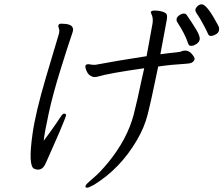

<svg xmlns="http://www.w3.org/2000/svg" viewBox="-20 -809 1040 892"><path d="M281 -281Q288 -278 287 -273Q286 -268 277.5 -247Q269 -226 256.5 -196Q244 -166 229.5 -134.5Q215 -103 204.5 -78Q194 -53 188 -42Q177 -21 156 -21Q151 -21 146.5 -22.5Q142 -24 139 -25Q110 -37 131 -186Q144 -282 193.5 -450Q243 -618 254 -653L255 -658Q257 -668 253.5 -677Q250 -686 251 -690L252 -693Q255 -699 264 -699Q313 -699 318 -679Q321 -674 319 -665.5Q317 -657 305.5 -624Q294 -591 259.5 -480Q225 -369 206 -281Q187 -193 183 -155Q214 -196 236.5 -229Q259 -262 263 -268Q271 -281 278 -281ZM880 -598Q875 -596 866 -596Q857 -596 853 -610Q839 -652 803 -707Q799 -714 800.5 -722Q802 -730 813 -738Q824 -746 833 -746Q842 -746 847 -740Q870 -707 890.5 -673.5Q911 -640 907.5 -624Q904 -608 880 -598ZM661 -548Q684 -673 688.5 -699Q693 -725 683 -745Q680 -749 681 -753L682 -755Q684 -760 700.5 -760Q717 -760 732.5 -755.5Q748 -751 753 -744.5Q758 -738 755 -718L725 -557Q769 -563 792.5 -565Q816 -567 823 -570.5Q830 -574 839 -574H841Q858 -574 871.5 -558Q885 -542 884 -535V-534Q879 -514 846 -513Q777 -509 715 -500L696 -410Q683 -346 667 -281Q651 -216 615 -156Q538 -25 416 50Q405 55 397.5 59Q390 63 386 63Q382 63 379 62Q376 61 377.5 54Q379 47 412 19.5Q445 -8 485 -57Q571 -163 601 -276Q619 -347 637 -434L650 -492Q487 -469 434 -453Q426 -451 418.5 -451Q411 -451 405 -455Q391 -460 383 -477.5Q375 -495 377 -504Q378 -509 389 -511L411 -508H424Q518 -526 661 -548ZM917 -789Q940 -789 985 -706Q995 -689 997 -683Q999 -677 997 -666.5Q995 -656 982 -649Q969 -642 959.5 -642Q950 -642 946 -652.5Q942 -663 924.5 -695.5Q907 -728 896.5 -742.5Q886 -757 888 -765.5Q890 -774 899 -781.5Q908 -789 917 -789Z"/></svg>

Font: LXGW Bright GB
Style: Italic
Weight: 400
Italic angle: -12°
Designer: Christian Thalmann (Catharsis Fonts)
Foundry: LXGW / Christian Thalmann (Catharsis Fonts) / Fontworks Inc.
Version: Version 5.510